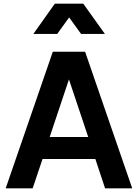

<svg xmlns="http://www.w3.org/2000/svg" viewBox="-20 -1027 752 1047"><path d="M292 -842 357 -932 422 -842H552L434 -1007H279L162 -842ZM158 0 212 -160H500L553 0H701L444 -745H268L11 0ZM251 -280 356 -594 461 -280Z"/></svg>

Font: Plus Jakarta Sans
Style: Bold
Weight: 700
Designer: Gumpita Rahayu
Foundry: Tokotype
Version: Version 2.071;gftools[0.9.30]